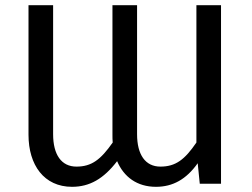

<svg xmlns="http://www.w3.org/2000/svg" viewBox="-20 -709 973 741"><path d="M90 -189C90 -72 150 12 258 12C326 12 380 -19 432 -87C458 -26 509 12 582 12C647 12 699 -17 743 -79L751 0H833V-689H738V-159C693 -93 658 -66 599 -66C541 -66 509 -112 509 -191V-689H414V-189C414 -179 414 -169 415 -159C368 -92 333 -66 275 -66C217 -66 185 -112 185 -191V-689H90Z"/></svg>

Font: FiraGO Unicode
Style: Regular
Weight: 400
Designer: bBox Type
Foundry: bBox Type GmbH
Version: Version 1.001;PS 001.001;hotconv 1.0.88;makeotf.lib2.5.64775